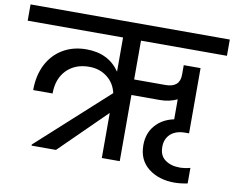

<svg xmlns="http://www.w3.org/2000/svg" viewBox="-109 -851 1247 1023"><g transform="rotate(10 515.0 -339.0)"><path d="M1054 -652C1054 -652 1054 -740 1054 -740C1054 -740 -24 -740 -24 -740C-24 -740 -24 -652 -24 -652C-24 -652 492 -652 492 -652C492 -652 492 -467 492 -467C492 -467 492 -467 492 -467C452 -526 392 -556 312 -556C312 -556 312 -556 312 -556C263 -556 221 -545 184 -523C147 -501 119 -470 99 -431C79 -391 69 -345 69 -293C69 -293 174 -293 174 -293C174 -293 174 -293 174 -293C174 -346 189 -388 220 -420C251 -451 291 -467 342 -467C342 -467 342 -467 342 -467C381 -467 413 -456 440 -435C467 -414 484 -386 492 -351C492 -351 112 -6 112 -6C112 -6 112 0 112 0C112 0 244 0 244 0C244 0 492 -244 492 -244C492 -244 492 0 492 0C492 0 589 0 589 0C589 0 589 -358 589 -358C589 -358 743 -358 743 -358C743 -358 743 -358 743 -358C777 -358 808 -365 836 -378C836 -378 836 -270 836 -270C836 -270 836 -270 836 -270C793 -261 760 -242 735 -213C710 -184 698 -149 698 -106C698 -106 698 -106 698 -106C698 -52 717 -11 754 18C791 47 838 62 895 62C895 62 895 62 895 62C918 62 942 59 966 54C966 54 966 -30 966 -30C966 -30 966 -30 966 -30C946 -25 927 -22 909 -22C909 -22 909 -22 909 -22C876 -22 850 -30 830 -45C809 -60 799 -83 799 -115C799 -115 799 -115 799 -115C799 -143 808 -166 827 -184C846 -201 872 -210 906 -210C906 -210 927 -210 927 -210C927 -210 927 -563 927 -563C927 -563 836 -563 836 -563C836 -563 836 -511 836 -511C836 -511 836 -511 836 -511C836 -465 810 -442 758 -442C758 -442 589 -442 589 -442C589 -442 589 -652 589 -652C589 -652 1054 -652 1054 -652Z"/></g></svg>

Font: Girnar Poppins
Style: Medium
Weight: 500
Designer: Ninad Kale (Devanagari), Jonny Pinhorn (Latin)
Foundry: Indian Type Foundry
Version: ""